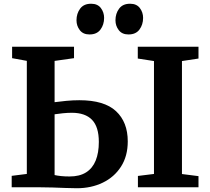

<svg xmlns="http://www.w3.org/2000/svg" viewBox="-20 -990 1111 1015"><path d="M386.5 5.1Q359.4 5.1 326.4 3.7Q293.5 2.4 258 1.2Q222.5 0 186.5 0H41.8V-60.4L121.8 -70.5V-668.3L44 -682.5V-743H371.3V-682.5L268.6 -668V-449.8Q294.3 -453.4 330 -456.8Q365.8 -460.2 399.4 -460.2Q531.2 -460.2 593.3 -402.3Q655.4 -344.4 655.4 -242.5Q655.4 -164.6 619.6 -109Q583.9 -53.5 522.9 -24.2Q461.9 5.1 386.5 5.1ZM347.9 -57.1Q401.1 -57.1 435.2 -78.8Q469.4 -100.5 485.9 -141.4Q502.5 -182.4 502.5 -239.6Q502.5 -319.2 466.6 -356.5Q430.7 -393.8 359.3 -393.8Q338.4 -393.8 312.5 -391.3Q286.6 -388.7 268.6 -385.8V-64.6Q282.9 -61.3 302.9 -59.2Q322.9 -57.1 347.9 -57.1ZM794 -70.4V-667.3L708.4 -680.5V-743H1029.3V-680.5L941.9 -667.3V-70L1029.3 -58.9V0H709.1V-59.9ZM452.7 -807.9Q419.2 -807.9 401.8 -830.7Q384.4 -853.4 384.4 -882.7Q384.4 -918.2 403.6 -944.2Q422.8 -970.2 461.1 -970.2H462.1Q496 -970.2 513.2 -947.5Q530.4 -924.7 530.4 -895.5Q530.4 -859.9 511.2 -833.9Q492 -807.9 453.7 -807.9ZM658.7 -807.9Q625.2 -807.9 607.8 -830.7Q590.4 -853.4 590.4 -882.7Q590.4 -918.2 609.6 -944.2Q628.8 -970.2 667.2 -970.2H668.2Q702 -970.2 719.3 -947.5Q736.5 -924.7 736.5 -895.5Q736.5 -859.9 717.3 -833.9Q698.1 -807.9 659.7 -807.9Z"/></svg>

Font: Merriweather Light
Style: Regular
Weight: 300
Designer: Eben Sorkin
Foundry: Eben Sorkin
Version: Version 2.100